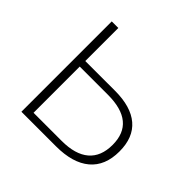

<svg xmlns="http://www.w3.org/2000/svg" viewBox="-172 -876 1052 1052"><g transform="rotate(45 354.0 -350.0)"><path d="M407 -444Q531 -444 595.5 -389Q660 -334 660 -226Q660 -115 591.5 -57.5Q523 0 394 0H126V-700H177V-444ZM395 -43Q500 -43 554 -89Q608 -135 608 -225Q608 -401 395 -401H177V-43Z"/></g></svg>

Font: Hilab Light
Style: Regular
Weight: 300
Designer: Cristianderson Lima
Foundry: Cristianderson
Version: Version 1.0